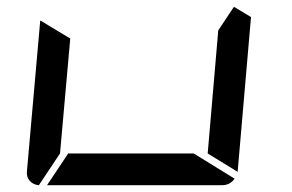

<svg xmlns="http://www.w3.org/2000/svg" viewBox="-20 -543 856 563"><path d="M666 -523 716 -493 677 -41V-39L589 -93L620 -454ZM548 -93 668 -19Q654 0 632 0H118L180 -93ZM94 0Q78 -1 67.5 -12.5Q57 -24 59 -41L98 -483L186 -430L156 -93Z"/></svg>

Font: DSEG7 Modern
Style: Italic
Weight: 400
Italic angle: -5°
Designer: Keshikan(Twitter:@keshinomi_88pro)
Version: Version 0.46